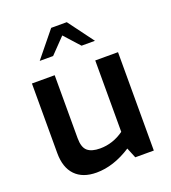

<svg xmlns="http://www.w3.org/2000/svg" viewBox="-140 -874 874 983"><g transform="rotate(-20 296.5 -382.0)"><path d="M62 -157V-536H186V-193Q186 -143 208.5 -123.5Q231 -104 277 -104Q347 -104 407 -147V-536H531V0H430L407 -56Q311 6 218 6Q143 6 102.5 -36Q62 -78 62 -157ZM252 -770H337L440 -631H367L292 -714L212 -631H139Z"/></g></svg>

Font: Exo SemiBold
Style: Regular
Weight: 600
Designer: Natanael Gama
Foundry: Natanael Gama
Version: Version 1.500